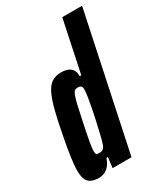

<svg xmlns="http://www.w3.org/2000/svg" viewBox="-187 -825 794 915"><g transform="rotate(-30 210.0 -367.5)"><path d="M81 8Q56 8 39.5 0.5Q23 -7 15 -24.5Q7 -42 7 -72Q7 -104 13.5 -148.5Q20 -193 32 -255Q46 -329 59 -379.5Q72 -430 87 -460.5Q102 -491 122.5 -504.5Q143 -518 173 -518Q199 -518 214 -510.5Q229 -503 236 -490Q243 -477 242 -458H251L311 -743H420L263 0H159L166 -57H158Q150 -33 137.5 -18.5Q125 -4 110.5 2Q96 8 81 8ZM141 -94Q150 -94 156.5 -96.5Q163 -99 168.5 -107Q174 -115 178 -131Q182 -143 188 -169Q194 -195 201.5 -227.5Q209 -260 215.5 -293Q222 -326 226 -352.5Q230 -379 230 -392Q230 -407 224 -411.5Q218 -416 208 -416Q198 -416 191.5 -412.5Q185 -409 178.5 -393.5Q172 -378 164.5 -345.5Q157 -313 145 -255Q132 -193 126.5 -161Q121 -129 121 -115Q121 -105 123 -100.5Q125 -96 130 -95Q135 -94 141 -94Z"/></g></svg>

Font: Saira UltraCondensed ExtraBold
Style: Italic
Weight: 800
Width: 1
Italic angle: -12°
Designer: Hector Gatti with collaboration of the Omnibus-Type team
Foundry: Omnibus-Type
Version: Version 1.101